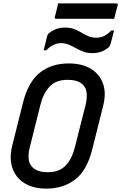

<svg xmlns="http://www.w3.org/2000/svg" viewBox="-20 -1095 716 1135"><path d="M386 -720Q464 -720 516 -689Q568 -658 588.5 -602Q609 -546 590 -470L526 -215Q495 -88 424.5 -34Q354 20 254 20Q177 20 125 -12Q73 -44 53.5 -101.5Q34 -159 52 -233L116 -488Q146 -609 214.5 -664.5Q283 -720 386 -720ZM157 -228Q147 -191 149 -159Q151 -127 172 -106Q185 -93 207 -85Q229 -77 263 -77Q332 -77 369.5 -118Q407 -159 423 -226L486 -475Q495 -513 492.5 -544Q490 -575 470 -594Q457 -608 434.5 -615.5Q412 -623 378 -623Q310 -623 273 -583Q236 -543 219 -476ZM549 -872Q574 -872 595 -882Q616 -892 638 -915H654Q649 -896 644 -874.5Q639 -853 634 -836Q631 -824 622 -815Q603 -799 580 -790Q557 -781 525 -781Q495 -781 471.5 -790Q448 -799 428 -810.5Q408 -822 387 -831Q366 -840 341 -840Q295 -840 254 -798H238Q243 -818 248.5 -839.5Q254 -861 258 -879Q260 -884 261.5 -889Q263 -894 270 -899Q290 -915 312.5 -923.5Q335 -932 365 -932Q396 -932 419 -923Q442 -914 462 -902Q482 -890 502.5 -881Q523 -872 549 -872ZM324 -1075H667Q678 -1075 676 -1064Q670 -1044 665 -1024.5Q660 -1005 655 -984H312Q301 -984 304 -995Q309 -1016 314.5 -1035.5Q320 -1055 324 -1075Z"/></svg>

Font: Recursive Mn Lnr St Med
Style: Italic
Weight: 500
Italic angle: -15°
Monospace: yes
Version: Version 1.079;hotconv 1.0.112;makeotfexe 2.5.65598; ttfautoh